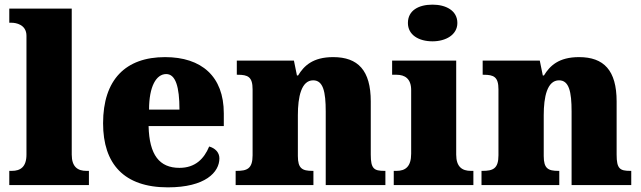

<svg xmlns="http://www.w3.org/2000/svg" viewBox="-20 -797 2763 827"><path d="M20 0H363V-61H352C315 -61 289 -78 289 -131V-760H20V-699H31C47 -699 94 -692 94 -643V-131C94 -78 68 -61 31 -61H20Z M703 10C864 10 925 -55 925 -115C925 -141 906 -159 881 -166C859 -113 821 -74 753 -74C667 -74 623 -129 620 -254H944V-309C944 -468 848 -551 691 -551C521 -551 424 -454 424 -266C424 -91 514 10 703 10ZM753 -325H622C622 -425 653 -478 696 -478C736 -478 753 -424 753 -325Z M995 0H1330V-61H1326C1282 -61 1263 -71 1263 -125V-301C1263 -380 1278 -451 1329 -451C1372 -451 1383 -402 1383 -317V0H1640V-61H1636C1591 -61 1577 -70 1577 -131V-360C1577 -494 1522 -551 1415 -551C1327 -551 1289 -513 1264 -472H1259L1246 -536H1000V-475H1004C1048 -475 1068 -466 1068 -412V-128C1068 -70 1044 -61 999 -61H995Z M1843 -619C1900 -619 1950 -647 1950 -698C1950 -752 1900 -777 1843 -777C1783 -777 1737 -752 1737 -698C1737 -647 1783 -619 1843 -619ZM1676 0H2019V-61H2008C1971 -61 1945 -78 1945 -131V-536H1669V-475H1688C1724 -475 1751 -458 1751 -409V-135C1751 -79 1726 -61 1688 -61H1676Z M2054 0H2389V-61H2385C2341 -61 2322 -71 2322 -125V-301C2322 -380 2337 -451 2388 -451C2431 -451 2442 -402 2442 -317V0H2699V-61H2695C2650 -61 2636 -70 2636 -131V-360C2636 -494 2581 -551 2474 -551C2386 -551 2348 -513 2323 -472H2318L2305 -536H2059V-475H2063C2107 -475 2127 -466 2127 -412V-128C2127 -70 2103 -61 2058 -61H2054Z"/></svg>

Font: Noto Serif Thai Black
Style: Regular
Weight: 900
Designer: Monotype Design Team
Foundry: Monotype Imaging Inc.
Version: Version 2.002